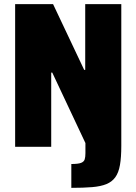

<svg xmlns="http://www.w3.org/2000/svg" viewBox="-20 -708 658 926"><path d="M324 198V83Q357 83 371 77.5Q385 72 388.5 60.5Q392 49 392 31V-18L232 -358H227V0H53V-688H236L386 -371H391V-688H565V-4Q565 51 558.5 88Q552 125 536 147Q520 169 493 180Q466 191 424.5 194.5Q383 198 324 198Z"/></svg>

Font: Saira SemiCondensed ExtraBold
Style: Regular
Weight: 800
Width: 4
Designer: Hector Gatti with collaboration of the Omnibus-Type team
Foundry: Omnibus-Type
Version: Version 1.101